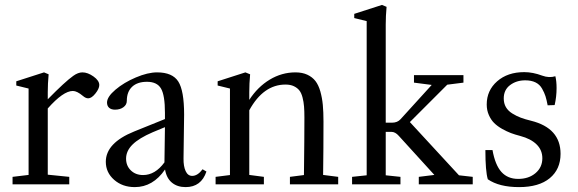

<svg xmlns="http://www.w3.org/2000/svg" viewBox="-20 -746 2341 777"><path d="M30.8 0V-30.3L95.7 -38.1V-387.7L45.9 -399.9V-417L158.2 -453.1L176.8 -445.3Q173.3 -407.7 173.3 -373V-344.2Q243.2 -415.5 276.4 -439Q295.9 -453.1 313.5 -453.1Q335 -453.1 358.4 -436.5Q381.8 -419.9 381.8 -401.9Q381.8 -387.2 366.2 -367.7Q350.6 -348.1 336.9 -348.1Q326.7 -348.1 315.4 -357.9Q291.5 -377.9 274.9 -377.9Q235.8 -377.9 173.3 -307.1V-39.1L260.3 -30.3V0Z M525.4 11.2Q475.6 11.2 441.9 -18.3Q408.2 -47.9 408.2 -91.3Q408.2 -167.5 522.9 -213.9L647.5 -264.2V-289.6Q647.5 -360.4 631.6 -387.7Q615.7 -415 574.7 -415Q536.1 -415 514.6 -394.8Q493.2 -374.5 493.2 -337.9Q493.2 -322.3 479.7 -312.3Q466.3 -302.2 445.3 -302.2Q430.2 -302.2 421.6 -309.8Q413.1 -317.4 413.1 -331.1Q413.1 -354 447.3 -383.1Q481.4 -412.1 529.8 -432.6Q578.1 -453.1 615.7 -453.1Q677.7 -453.1 701.4 -416.3Q725.1 -379.4 725.1 -282.2Q725.1 -251.5 722.7 -105Q722.2 -73.2 731.2 -53.7Q740.2 -34.2 757.8 -34.2Q779.8 -34.2 799.8 -61L815.4 -51.8Q794.4 11.2 731 11.2Q697.8 11.2 675.8 -6.8Q653.8 -24.9 647.9 -60.1Q599.1 11.2 525.4 11.2ZM490.2 -104Q490.2 -75.2 509.5 -56.4Q528.8 -37.6 559.1 -37.6Q607.9 -37.6 645.5 -88.9Q646.5 -135.7 647.5 -231.4L598.1 -210.9Q542.5 -187 516.4 -161.1Q490.2 -135.3 490.2 -104Z M852.5 0V-30.3L910.6 -37.6V-387.7L860.8 -399.9V-417L973.1 -453.1L992.2 -445.3Q988.8 -407.7 988.8 -373V-341.8Q1022.5 -394 1071.3 -423.6Q1120.1 -453.1 1175.8 -453.1Q1203.6 -453.1 1223.9 -443.6Q1244.1 -434.1 1256.6 -418Q1269 -401.9 1276.4 -376Q1283.7 -350.1 1286.4 -321.5Q1289.1 -293 1289.1 -253.9Q1289.1 -144 1287.6 -38.1L1348.6 -30.3V0H1153.3V-30.3L1210 -37.6Q1211.9 -190.9 1211.9 -270Q1211.9 -296.9 1210.4 -315.2Q1209 -333.5 1204.3 -351.6Q1199.7 -369.6 1191.4 -380.1Q1183.1 -390.6 1169.2 -397.2Q1155.3 -403.8 1135.3 -403.8Q1045.9 -403.8 988.8 -299.8V-38.1L1047.9 -30.3V0Z M1404.8 0V-30.3L1463.9 -36.6V-660.6L1413.6 -672.9V-689.9L1525.9 -726.1L1544.4 -718.3Q1541 -681.6 1541 -646.5V-249.5H1566.4Q1588.4 -249.5 1601.1 -263.7L1727.1 -402.3L1655.3 -411.6V-441.9H1855.5V-411.6L1790 -403.3L1638.7 -252L1837.4 -36.6L1893.1 -30.3V0H1674.8V-30.3L1737.8 -38.1L1593.8 -196.3Q1579.6 -212.4 1564 -212.4H1541V-36.6L1600.6 -30.3V0Z M1954.1 -20.5Q1944.3 -53.2 1944.3 -138.7H1973.1Q1983.9 -78.1 2009.3 -50Q2034.7 -22 2077.1 -22Q2119.6 -22 2147.2 -45.4Q2174.8 -68.8 2174.8 -105.5Q2174.8 -138.7 2151.4 -161.6Q2127.9 -184.6 2085.4 -195.8Q2064.5 -201.2 2047.6 -207.5Q2030.8 -213.9 2011.7 -224.6Q1992.7 -235.4 1979.7 -248.3Q1966.8 -261.2 1958.3 -280.5Q1949.7 -299.8 1949.7 -323.2Q1949.7 -379.9 1991.9 -417Q2034.2 -454.1 2101.6 -454.1Q2136.2 -454.1 2174.3 -439.9Q2202.1 -429.7 2227.5 -437.5Q2232.4 -417.5 2232.4 -389.6Q2232.4 -354.5 2224.6 -320.8L2196.3 -319.8Q2191.9 -342.8 2187.5 -356.7Q2183.1 -370.6 2173.6 -387.5Q2164.1 -404.3 2147 -412.6Q2129.9 -420.9 2105.5 -420.9Q2069.8 -420.9 2044.2 -401.6Q2018.6 -382.3 2018.6 -347.7Q2018.6 -327.6 2027.3 -312.5Q2036.1 -297.4 2053 -286.9Q2069.8 -276.4 2087.4 -269.8Q2105 -263.2 2129.4 -257.3Q2248.5 -227.5 2248.5 -123.5Q2248.5 -61 2204.8 -24.9Q2161.1 11.2 2080.6 11.2Q2000 11.2 1954.1 -20.5Z"/></svg>

Font: Elstob 10pt
Style: Regular
Weight: 400
Designer: Peter S. Baker
Version: Version 1.015